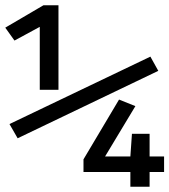

<svg xmlns="http://www.w3.org/2000/svg" viewBox="-22 -709 643 729"><path d="M129 -368H200V-689H143L-2 -604L33 -555L129 -607ZM45 -184 579 -440 549 -494 14 -238ZM546 -56H601V-115H546V-201H479L473 -115H377L492 -306L430 -331L295 -104V-56H473V0H546Z"/></svg>

Font: FiraMono Nerd Font
Style: Regular
Weight: 400
Designer: Carrois Corporate & Edenspiekermann AG
Foundry: Carrois Corporate GbR & Edenspiekermann AG
Version: Version 003.206;Nerd Fonts 3.3.0